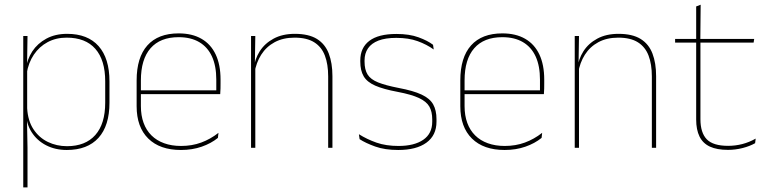

<svg xmlns="http://www.w3.org/2000/svg" viewBox="-20 -642 3337 834"><path d="M270 9.5Q220 9.5 180.2 -11Q140.5 -31.5 117 -68.5Q93.5 -105.5 93 -155.5H87L98 -172Q101 -117.5 125.2 -80.8Q149.5 -44 187.8 -25.5Q226 -7 271 -7Q351 -7 394 -55.5Q437 -104 437 -196V-288.5Q437 -381 394.2 -429.8Q351.5 -478.5 269.5 -478.5Q223.5 -478.5 187 -459Q150.5 -439.5 127 -404.5Q103.5 -369.5 96 -323L87 -341.5H92.5Q97.5 -384 120.2 -418.8Q143 -453.5 181.5 -474.2Q220 -495 271.5 -495Q361 -495 408.2 -441.8Q455.5 -388.5 455.5 -288.5V-196Q455.5 -96 407.8 -43.2Q360 9.5 270 9.5ZM81 172V-485.5H99.5L97.5 -356L98 -346.5V-138L97 -130.5L99.5 0V172Z M766 9.5Q674.5 9.5 624 -40.2Q573.5 -90 573.5 -180.5V-292.5Q573.5 -392.5 620.2 -444.8Q667 -497 756 -497Q814.5 -497 855.2 -473.5Q896 -450 917 -405.2Q938 -360.5 938 -296.5V-279.5Q938 -268.5 937.8 -257.5Q937.5 -246.5 936.5 -233H919.5Q919.5 -250.5 919.5 -266.5Q919.5 -282.5 919.5 -296Q919.5 -355.5 900.8 -396.5Q882 -437.5 845.5 -459Q809 -480.5 756 -480.5Q676 -480.5 634 -432.5Q592 -384.5 592 -292.5V-243.5V-239.5V-181Q592 -140 603.8 -108Q615.5 -76 638 -53.8Q660.5 -31.5 693 -19.8Q725.5 -8 766.5 -8Q814 -8 854 -22.8Q894 -37.5 929 -65L926.5 -43Q897 -19 856 -4.8Q815 9.5 766 9.5ZM582 -233V-249.5H930V-233Z M1405.5 0V-310Q1405.5 -363 1391.2 -400.5Q1377 -438 1345 -458.2Q1313 -478.5 1259.5 -478.5Q1210 -478.5 1173.2 -458.8Q1136.5 -439 1114.5 -404.2Q1092.5 -369.5 1085.5 -325L1076.5 -344H1082Q1086.5 -385 1108.2 -419.2Q1130 -453.5 1168.5 -474.2Q1207 -495 1260.5 -495Q1321 -495 1356.8 -472.8Q1392.5 -450.5 1408.2 -409.2Q1424 -368 1424 -311V0ZM1070.5 0V-485.5H1089L1087 -358.5H1089V0Z M1710 9.5Q1651.5 9.5 1609.8 -5.5Q1568 -20.5 1542 -37.5L1539 -59Q1574 -37 1615.2 -22.5Q1656.5 -8 1711 -8Q1779.5 -8 1818.5 -34.8Q1857.5 -61.5 1857.5 -113.5V-123.5Q1857.5 -157 1845 -179Q1832.5 -201 1800 -216.2Q1767.5 -231.5 1707 -243Q1645.5 -254.5 1610 -270Q1574.5 -285.5 1559.8 -310.5Q1545 -335.5 1545 -374.5V-379.5Q1545 -434.5 1584.2 -464.5Q1623.5 -494.5 1702 -494.5Q1758 -494.5 1797.8 -480Q1837.5 -465.5 1861 -447.5L1864 -427Q1833.5 -449 1794.2 -463.2Q1755 -477.5 1701.5 -477.5Q1654.5 -477.5 1624 -465.8Q1593.5 -454 1578.5 -432Q1563.5 -410 1563.5 -379.5V-374.5Q1563.5 -339.5 1576.8 -318.2Q1590 -297 1622.5 -284Q1655 -271 1711.5 -260Q1775.5 -248 1811.2 -231.2Q1847 -214.5 1861.5 -188.8Q1876 -163 1876 -124.5V-113.5Q1876 -54 1832.2 -22.2Q1788.5 9.5 1710 9.5Z M2172 9.5Q2080.5 9.5 2030 -40.2Q1979.5 -90 1979.5 -180.5V-292.5Q1979.5 -392.5 2026.2 -444.8Q2073 -497 2162 -497Q2220.5 -497 2261.2 -473.5Q2302 -450 2323 -405.2Q2344 -360.5 2344 -296.5V-279.5Q2344 -268.5 2343.8 -257.5Q2343.5 -246.5 2342.5 -233H2325.5Q2325.5 -250.5 2325.5 -266.5Q2325.5 -282.5 2325.5 -296Q2325.5 -355.5 2306.8 -396.5Q2288 -437.5 2251.5 -459Q2215 -480.5 2162 -480.5Q2082 -480.5 2040 -432.5Q1998 -384.5 1998 -292.5V-243.5V-239.5V-181Q1998 -140 2009.8 -108Q2021.5 -76 2044 -53.8Q2066.5 -31.5 2099 -19.8Q2131.5 -8 2172.5 -8Q2220 -8 2260 -22.8Q2300 -37.5 2335 -65L2332.5 -43Q2303 -19 2262 -4.8Q2221 9.5 2172 9.5ZM1988 -233V-249.5H2336V-233Z M2811.5 0V-310Q2811.5 -363 2797.2 -400.5Q2783 -438 2751 -458.2Q2719 -478.5 2665.5 -478.5Q2616 -478.5 2579.2 -458.8Q2542.5 -439 2520.5 -404.2Q2498.5 -369.5 2491.5 -325L2482.5 -344H2488Q2492.5 -385 2514.2 -419.2Q2536 -453.5 2574.5 -474.2Q2613 -495 2666.5 -495Q2727 -495 2762.8 -472.8Q2798.5 -450.5 2814.2 -409.2Q2830 -368 2830 -311V0ZM2476.5 0V-485.5H2495L2493 -358.5H2495V0Z M3142.5 9Q3094 9 3063.5 -5.2Q3033 -19.5 3018.5 -49Q3004 -78.5 3004 -123V-462.5H3022.5V-124.5Q3022.5 -65.5 3050 -37Q3077.5 -8.5 3143 -8.5Q3174 -8.5 3204.2 -16.2Q3234.5 -24 3262.5 -40L3260 -20Q3237 -7 3205.8 1Q3174.5 9 3142.5 9ZM2912.5 -457V-473H3256L3253.5 -457ZM3004 -468V-614L3023.5 -621.5L3022 -468Z"/></svg>

Font: Anek Bangla Thin
Style: Regular
Weight: 250
Designer: Sulekha Rajkumar (Bangla), Yesha Goshar (Latin)
Foundry: Ek Type
Version: Version 1.003